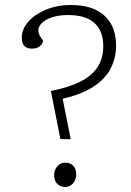

<svg xmlns="http://www.w3.org/2000/svg" viewBox="-20 -736 523 766"><path d="M183 -373Q254 -387 300 -410Q346 -433 369 -468Q392 -503 392 -553Q392 -612 357 -644Q322 -676 252 -676Q208 -676 178 -663.5Q148 -651 137.5 -631.5Q127 -612 141 -590L152 -573Q149 -560 138 -551Q127 -542 107 -542Q88 -542 77.5 -552.5Q67 -563 67 -586Q67 -620 93 -649.5Q119 -679 163.5 -697.5Q208 -716 263 -716Q322 -716 361.5 -697Q401 -678 422 -642Q443 -606 443 -554Q443 -503 420.5 -461Q398 -419 351 -389Q304 -359 230 -342L262 -181H221ZM196 -37Q196 -58 208.5 -72.5Q221 -87 240 -87Q261 -87 272.5 -74.5Q284 -62 284 -40Q284 -27 278.5 -15.5Q273 -4 263 3Q253 10 239 10Q221 10 208.5 -2.5Q196 -15 196 -37Z"/></svg>

Font: Literata ExtraLight
Style: Italic
Weight: 250
Italic angle: -2°
Designer: Latin by Veronika Burian and Jose Scaglione. Greek by Irene Vlachou. Cyrillic by Vera Evstafieva
Foundry: TypeTogether
Version: Version 3.002